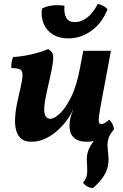

<svg xmlns="http://www.w3.org/2000/svg" viewBox="-20 -719 632 986"><path d="M140.5 9Q109.1 9 90 -6Q70.9 -21 63 -49.7Q55 -78.5 57.9 -119.7Q60.8 -161 72.9 -213Q86.3 -269.3 92 -301Q97.7 -332.7 94.2 -346.9Q90.7 -361.2 77.2 -365.2Q63.6 -369.2 38.1 -369.7Q37.6 -382.9 39.7 -398.4Q41.7 -413.8 47.3 -426Q75.4 -427.5 108.4 -433.2Q141.4 -438.9 172.9 -447.9Q204.4 -456.9 227.3 -467Q240.4 -459 246.9 -449.7Q253.5 -440.4 253.3 -420Q253.1 -399.6 245.2 -360.2Q237.3 -320.8 221.5 -253Q209.5 -199.3 207.5 -167.7Q205.5 -136.1 214 -122.5Q222.5 -108.9 238.5 -108.9Q258.5 -108.9 287.6 -136Q316.7 -163.2 345.5 -221.3Q374.3 -279.5 391.3 -372.5L407.6 -458H549.7L502.8 -207.4Q492 -150.4 488.5 -123.7Q485.1 -96.9 488.6 -89.4Q492.1 -81.9 501.5 -81.9Q515.9 -81.9 540.6 -104.6Q549.7 -97 556.8 -83Q563.9 -69 565.9 -55.3Q537.7 -25.8 500.9 -8.4Q464.2 9 428.3 9Q386.8 9 365.6 -6.8Q344.3 -22.6 339.3 -48.4Q334.2 -74.2 340.2 -105.6Q342.2 -117.1 346.2 -129.1Q350.2 -141.1 356.2 -153.6H354.7Q339.1 -121.3 316.2 -92.2Q293.3 -63.2 265.2 -40.2Q237 -17.3 205.6 -4.1Q174.2 9 140.5 9ZM331.2 -521.8Q284.1 -521.8 251.4 -542Q218.8 -562.3 204.1 -597.3Q189.5 -632.4 195.4 -675Q243.2 -699.3 311.1 -689.7Q307.6 -650.4 320.1 -627.8Q332.5 -605.3 365 -605.3Q397 -605.3 427.8 -628.8Q458.5 -652.3 482 -698.8Q496.3 -696.7 510.9 -688.6Q525.6 -680.5 532.1 -670.9Q503.3 -599.3 448.9 -560.6Q394.4 -521.8 331.2 -521.8ZM457.2 247Q424.1 243.7 406.3 219Q427.6 196 427.8 164.8Q428 133.6 426.1 110.2Q424.1 81.3 432.6 56.1Q441 30.9 462.8 3.9Q484.6 -23.2 524 -55.3H565.9Q544.7 -31.3 537.7 -9.8Q530.7 11.7 532.2 32.2Q533.7 52.6 535.7 74Q539.3 102.7 534.6 130.3Q530 157.9 511.9 186.3Q493.9 214.7 457.2 247Z"/></svg>

Font: Vollkorn
Style: Italic
Weight: 400
Italic angle: -11°
Designer: Friedrich Althausen
Foundry: Friedrich Althausen
Version: Version 5.001